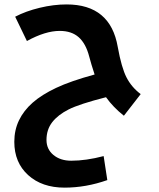

<svg xmlns="http://www.w3.org/2000/svg" viewBox="-20 -525 723 871"><path d="M272.9 326.2Q170.4 326.2 107.7 269.3Q44.9 212.4 44.9 118.2Q44.9 64.9 66.2 20.8Q87.4 -23.4 128.2 -59.3Q168.9 -95.2 234.4 -126.2Q299.8 -157.2 409.2 -187Q393.6 -234.4 384.8 -268.1Q369.6 -327.1 337.2 -356Q304.7 -384.8 251 -384.8Q185.5 -384.8 102.1 -338.9L48.8 -449.2Q97.2 -474.6 160.2 -489.7Q223.1 -504.9 282.2 -504.9Q481 -504.9 514.2 -312Q531.2 -217.8 554 -173.6Q576.7 -129.4 618.2 -98.1L542 0Q493.2 -38.6 460.9 -84Q340.3 -53.2 291.5 -28.6Q242.7 -3.9 216.8 29.5Q190.9 63 190.9 109.9Q190.9 151.9 222.4 178Q253.9 204.1 303.2 204.1Q370.1 204.1 450.2 183.1L466.8 292Q369.6 326.2 272.9 326.2Z"/></svg>

Font: DroidArabicKufi-Bold
Style: Bold
Weight: 700
Designer: Pascal Zoghbi
Foundry: Ascender Corporation
Version: Version 1.00